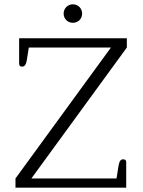

<svg xmlns="http://www.w3.org/2000/svg" viewBox="-20 -873 665 893"><path d="M319 -767C343 -767 362 -785 362 -810C362 -834 343 -853 319 -853C295 -853 276 -834 276 -810C276 -785 295 -767 319 -767ZM52 0H567V-119C567 -128 561 -132 553 -132C541 -132 535 -124 531 -100L522 -43H126L570 -652V-695H69V-576C69 -567 75 -563 83 -563C95 -563 102 -574 105 -595L114 -652H496L52 -43Z"/></svg>

Font: Maitree Light
Style: Regular
Weight: 300
Designer: CadsonDemak Team
Foundry: CadsonDemak
Version: Version 1.000;PS 001.000;hotconv 1.0.88;makeotf.lib2.5.64775